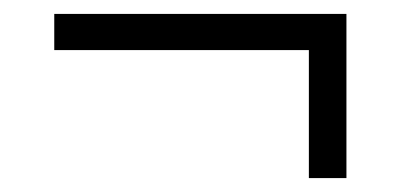

<svg xmlns="http://www.w3.org/2000/svg" viewBox="-20 -318 576 276"><path d="M424 -62V-246H58V-298H478V-62Z"/></svg>

Font: Spectral SemiBold
Style: Regular
Weight: 600
Designer: Jean-Baptiste Levee
Foundry: Production Type
Version: Version 2.001